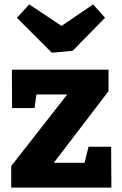

<svg xmlns="http://www.w3.org/2000/svg" viewBox="-20 -854 556 874"><path d="M486 -186 487 0H31V-98L286 -424H146L137 -362H35L34 -537H474V-439L225 -113H365L383 -186ZM404 -834 458 -773 311 -623 216 -614 57 -773 113 -834 260 -736Z"/></svg>

Font: Bitter ExtraBold
Style: Regular
Weight: 800
Designer: Sol Matas, and Bitter project Authors
Foundry: Sol Matas
Version: Version 2.001